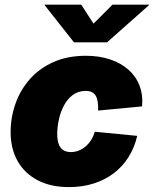

<svg xmlns="http://www.w3.org/2000/svg" viewBox="-20 -780 649 811"><path d="M271.5 10.3Q194.3 10.3 139.2 -18.6Q84 -47.4 54.4 -99.6Q24.9 -151.9 24.9 -221.7Q24.9 -283.7 45.2 -341.6Q65.4 -399.4 105.7 -445.3Q146 -491.2 205.6 -517.8Q265.1 -544.4 343.3 -544.4Q398.9 -544.4 444.3 -529.3Q489.7 -514.2 521.7 -486.3Q553.7 -458.5 569.1 -418.9Q584.5 -379.4 580.1 -330.6L394.5 -313Q395 -332 393.1 -347.4Q391.1 -362.8 385.3 -373.8Q379.4 -384.8 368.9 -390.4Q358.4 -396 342.3 -396Q310.1 -396 286.9 -378.4Q263.7 -360.8 249.3 -332.8Q234.9 -304.7 228.3 -273.2Q221.7 -241.7 221.7 -213.9Q221.7 -189 227.8 -171.9Q233.9 -154.8 246.8 -146.2Q259.8 -137.7 279.3 -137.7Q295.9 -137.7 311.5 -143.6Q327.1 -149.4 340.6 -160.6Q354 -171.9 364.3 -187.7Q374.5 -203.6 380.4 -223.6L559.6 -206.1Q547.9 -156.2 522.9 -116.5Q498 -76.7 460.7 -48.3Q423.3 -20 375.7 -4.9Q328.1 10.3 271.5 10.3ZM323.2 -760.3 375 -680.2 455.1 -760.3H609.4V-758.3L432.1 -601.1H292.5L168.5 -758.3L168.9 -760.3Z"/></svg>

Font: Inter 20pt Black
Style: Italic
Weight: 900
Italic angle: -9.3988°
Version: Version 4.001;git-66647c0bb